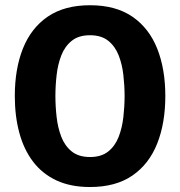

<svg xmlns="http://www.w3.org/2000/svg" viewBox="-20 -718 706 752"><path d="M197 -342Q197 -301.5 201.8 -259.5Q206.5 -217.5 220.2 -182Q234 -146.5 261 -124.8Q288 -103 332.5 -103Q377 -103 404 -124.8Q431 -146.5 444.8 -182Q458.5 -217.5 463.2 -259.5Q468 -301.5 468 -342Q468 -382.5 463.2 -424.2Q458.5 -466 444.8 -501.2Q431 -536.5 404 -558.2Q377 -580 332.5 -580Q288 -580 261 -558.2Q234 -536.5 220.2 -501.2Q206.5 -466 201.8 -424.2Q197 -382.5 197 -342ZM38 -342Q38 -448.5 70 -528.5Q102 -608.5 167.2 -653Q232.5 -697.5 332.5 -697.5Q433.5 -697.5 498.8 -652.5Q564 -607.5 595.8 -527.5Q627.5 -447.5 627.5 -342Q627.5 -235.5 595.5 -155.2Q563.5 -75 498.2 -30.2Q433 14.5 332.5 14.5Q257 14.5 201.5 -11.2Q146 -37 109.8 -84.5Q73.5 -132 55.8 -197.5Q38 -263 38 -342Z"/></svg>

Font: Signika Negative Light
Style: Bold
Weight: 700
Version: Version 2.001